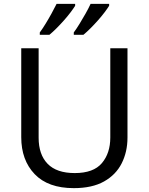

<svg xmlns="http://www.w3.org/2000/svg" viewBox="-20 -964 771 994"><path d="M640 -252Q640 -178 610 -118.5Q580 -59 518.5 -24.5Q457 10 362 10Q229 10 159.5 -62.5Q90 -135 90 -254V-714H180V-251Q180 -164 226.5 -116Q273 -68 367 -68Q464 -68 507.5 -119.5Q551 -171 551 -252V-714H640ZM545 -934Q537 -921 522 -901Q507 -881 487.5 -859Q468 -837 448.5 -817.5Q429 -798 412 -784H362V-796Q376 -815 392 -841Q408 -867 423.5 -894.5Q439 -922 449 -944H545ZM369 -934Q361 -921 346 -901Q331 -881 311.5 -859Q292 -837 272.5 -817.5Q253 -798 236 -784H186V-796Q200 -815 216 -841Q232 -867 247 -894.5Q262 -922 273 -944H369Z"/></svg>

Font: Noto Sans Lisu
Style: Regular
Weight: 400
Designer: Monotype Design Team. David Williams.
Foundry: Monotype Imaging Inc.
Version: Version 2.102